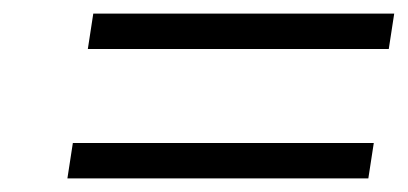

<svg xmlns="http://www.w3.org/2000/svg" viewBox="-20 -425 599 282"><path d="M79 -163H521L529 -215H87ZM109 -353H551L559 -405H117Z"/></svg>

Font: Charger Sport
Style: ExLitExtObl
Weight: 200
Designer: Jasper
Foundry: Cannot Into Space Fonts
Version: Version 1.1